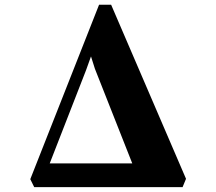

<svg xmlns="http://www.w3.org/2000/svg" viewBox="-20 -766 886 786"><path d="M120 0 104 -32.5 385.5 -746.5H435L741.5 -34L727.5 0ZM183.5 -97H521.5L368.5 -484.5L352.5 -535L332 -478Z"/></svg>

Font: Merriweather 120pt Black
Style: Regular
Weight: 900
Designer: Eben Sorkin
Foundry: Eben Sorkin
Version: Version 2.100